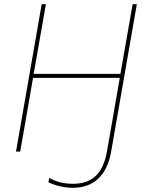

<svg xmlns="http://www.w3.org/2000/svg" viewBox="-20 -720 694 912"><path d="M610 -700 552 -369H140L198 -700H178L56 0H76L137 -350H549L488 0C469 103 420 153 327 153C283 153 245 143 214 125L210 146C244 162 284 172 326 172C424 172 488 115 508 0L630 -700Z"/></svg>

Font: Fixel Text 20240404 Thin
Style: Italic
Weight: 100
Width: 4
Italic angle: -10°
Designer: AlfaBravo + MacPaw
Foundry: Kyrylo Tkachov, Marchela Mozhyna, Serhii Makarenko, Maria Weinstein, Zakhar Kryvoshyya
Version: Version 1.211;Glyphs 3.2 (3225)